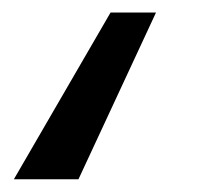

<svg xmlns="http://www.w3.org/2000/svg" viewBox="-20 -149 341 302"><path d="M153.9 -129.3H225.4L103.4 133H1.8Z"/></svg>

Font: Fira Sans Variable
Style: Italic
Weight: 397
Italic angle: -8°
Designer: Carrois Corporate & Edenspiekermann AG
Foundry: Carrois Corporate GbR & Edenspiekermann AG
Version: Version 4.202